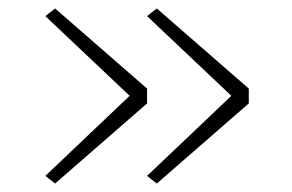

<svg xmlns="http://www.w3.org/2000/svg" viewBox="-20 -520 690 453"><path d="M350 -87 327 -105 548 -315 567 -276ZM567 -276H545V-311H567ZM548 -273 327 -482 350 -500 567 -311ZM110 -87 87 -105 308 -315 327 -276ZM327 -276H305V-311H327ZM308 -273 87 -482 110 -500 327 -311Z"/></svg>

Font: Trispace Thin Thin
Style: Regular
Weight: 250
Version: Version 1.210